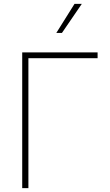

<svg xmlns="http://www.w3.org/2000/svg" viewBox="-20 -980 575 1000"><path d="M488.3 -676.8H127.9V0H95.7V-707H488.3ZM368.2 -960H406.2L302.7 -808.6H273.4Z"/></svg>

Font: Pretendard Std Thin
Style: Regular
Weight: 100
Designer: Base glyphs from Inter by Rasmus Andersson; Hangeul glyphs from Noto Sans CJK(Source Han Sans) by Jang Soo-young and Kan
Foundry: Kil Hyung-jin
Version: Version 1.309